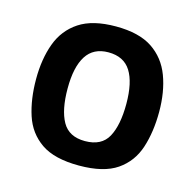

<svg xmlns="http://www.w3.org/2000/svg" viewBox="-79 -560 658 648"><g transform="rotate(15 250.0 -236.0)"><path d="M250 7Q164 7 117.5 -25Q71 -57 53 -112.5Q35 -168 35 -238Q35 -308 55 -362.5Q75 -417 122 -448Q169 -479 250 -479Q331 -479 377.5 -448Q424 -417 444.5 -362.5Q465 -308 465 -238Q465 -168 447 -112.5Q429 -57 382.5 -25Q336 7 250 7ZM248 -78Q306 -78 328.5 -119.5Q351 -161 351 -235Q351 -310 326.5 -349Q302 -388 248 -388Q196 -388 171 -349Q146 -310 146 -235Q146 -160 169 -119Q192 -78 248 -78Z"/></g></svg>

Font: Glory SemiBold
Style: Regular
Weight: 600
Designer: Robert Leuschke
Foundry: Robert Leuschke
Version: Version 1.011